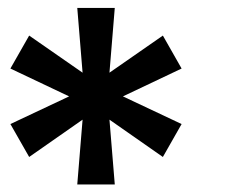

<svg xmlns="http://www.w3.org/2000/svg" viewBox="-20 -476 586 495"><path d="M262.2 -288.6 399.9 -384.3 448.2 -299.3 296.9 -227.5 448.2 -156.2 399.9 -71.3 262.2 -167.5 275.9 -0.5H179.2L192.9 -167.5L55.2 -71.3L6.8 -156.2L158.2 -227.5L6.8 -299.3L55.2 -384.3L192.9 -288.6L179.2 -455.6H275.9Z"/></svg>

Font: Anonymous Pro
Style: Bold
Weight: 700
Monospace: yes
Designer: Mark Simonson
Version: Version 1.003